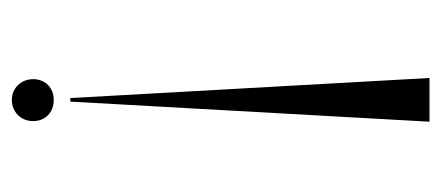

<svg xmlns="http://www.w3.org/2000/svg" viewBox="-231 -508 747 325"><g transform="rotate(90 142.5 -345.5)"><path d="M186 -699H112L146 -91H152ZM114 -28C114 -8 129 8 149 8C170 8 185 -8 185 -28C185 -49 170 -63 149 -63C129 -63 114 -49 114 -28Z"/></g></svg>

Font: Moniqa Display
Style: Regular
Weight: 400
Designer: Rajesh Rajput
Foundry: Rajesh Rajput
Version: Version 1.000